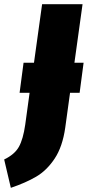

<svg xmlns="http://www.w3.org/2000/svg" viewBox="-89 -716 421 921"><path d="M293 -271H247L224 -104Q211 -12 173 45Q135 102 84.5 131.5Q34 161 -37 185L-69 49Q-19 25 1.5 -11.5Q22 -48 32 -118L53 -271H5L24 -415H74L113 -696H307L268 -415H312Z"/></svg>

Font: Fira Sans Extra Condensed Black
Style: Italic
Weight: 900
Width: 3
Italic angle: -8°
Designer: Carrois Corporate & Edenspiekermann AG
Foundry: Carrois Corporate GbR & Edenspiekermann AG
Version: Version 4.203